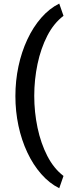

<svg xmlns="http://www.w3.org/2000/svg" viewBox="-20 -815 387 1054"><path d="M168 -288.6Q168 -199.7 186 -114Q204.1 -28.3 239.7 41Q275.4 110.4 328.6 150.9L305.2 218.3Q250.5 190.9 206.1 140.1Q161.6 89.4 129.9 21.7Q98.1 -45.9 81.3 -124.8Q64.5 -203.6 64.5 -287.6Q64.5 -371.6 81.3 -450.7Q98.1 -529.8 129.9 -597.9Q161.6 -666 206.1 -717Q250.5 -768.1 305.2 -795.4L328.6 -728Q275.4 -688 239.7 -618.7Q204.1 -549.3 186 -463.6Q168 -377.9 168 -288.6Z"/></svg>

Font: Vazirmatn FD Medium
Style: Regular
Weight: 500
Designer: Saber Rastikerdar
Foundry: Saber Rastikerdar
Version: Version 33.003